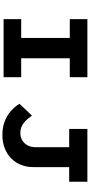

<svg xmlns="http://www.w3.org/2000/svg" viewBox="407 -1147 750 1604"><g transform="rotate(90 782.0 -345.0)"><path d="M140 0V-147H297V-553H140V-700H625V-553H467V-147H625V0ZM1108 10Q1053 10 1009.5 -4Q966 -18 934.5 -40Q903 -62 881 -87Q859 -112 847 -133L946 -237Q959 -218 973 -201.5Q987 -185 1004 -171Q1021 -157 1042 -148.5Q1063 -140 1090 -140Q1127 -140 1154 -157Q1181 -174 1195.5 -203Q1210 -232 1210 -267V-548H1057V-700H1498V-548H1376V-247Q1376 -192 1357 -145Q1338 -98 1303 -63.5Q1268 -29 1218.5 -9.5Q1169 10 1108 10Z"/></g></svg>

Font: Lexend Giga
Style: Bold
Weight: 700
Version: Version 1.007